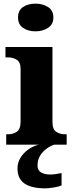

<svg xmlns="http://www.w3.org/2000/svg" viewBox="-20 -794 405 1054"><path d="M175 -622Q134 -622 106.5 -641Q79 -660 79 -698Q79 -737 106.5 -755.5Q134 -774 175 -774Q214 -774 243.5 -755.5Q273 -737 273 -698Q273 -660 243.5 -641Q214 -622 175 -622ZM14 0V-57H26Q52 -57 72.5 -71Q93 -85 93 -127V-415Q93 -453 72 -466Q51 -479 26 -479H10V-536H268V-125Q268 -84 288.5 -70.5Q309 -57 335 -57H346V0ZM230 240Q153 240 114.5 213.5Q76 187 76 130Q76 99 92.5 72Q109 45 136 26Q163 7 194 0H279Q258 6 236.5 21.5Q215 37 200.5 60Q186 83 186 115Q186 141 205.5 152.5Q225 164 255 164Q268 164 284 162Q300 160 318 156V224Q302 231 273.5 235.5Q245 240 230 240Z"/></svg>

Font: Noto Serif Tamil ExtraBold
Style: Italic
Weight: 800
Italic angle: -12°
Designer: Indian Type Foundry, Tom Grace, and the Monotype Design Team
Foundry: Monotype Imaging Inc.
Version: Version 2.003; ttfautohint (v1.8.4.7-5d5b)